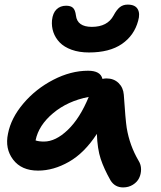

<svg xmlns="http://www.w3.org/2000/svg" viewBox="-20 -757 706 842"><path d="M370.1 -526.9Q327.1 -526.9 294.2 -538.8Q261.2 -550.8 241.9 -570.8Q222.7 -590.8 214.1 -615.7Q205.6 -640.6 208 -668Q211.4 -700.2 228 -716.1Q244.6 -731.9 270 -731.9Q290.5 -731.9 300.3 -722.4Q310.1 -712.9 313 -689Q318.8 -639.2 382.8 -639.2Q451.2 -639.2 478 -689Q491.7 -714.8 505.9 -725.8Q520 -736.8 540 -736.8Q572.3 -736.8 583.7 -717.3Q595.2 -697.8 585.9 -666Q568.8 -601.6 514.6 -564.2Q460.4 -526.9 370.1 -526.9ZM147 -8.8Q74.2 -8.8 37.6 -56.9Q1 -105 15.1 -170.9Q28.3 -239.3 82.5 -303.2Q136.7 -367.2 213.6 -407Q290.5 -446.8 366.2 -446.8Q420.9 -446.8 429.2 -411.1Q440.9 -413.1 446.8 -413.1Q479 -413.1 499.8 -393.1Q520.5 -373 522.9 -341.8Q530.3 -231 535.6 -196.8Q548.3 -119.1 587.9 -51.8Q598.6 -34.7 598.6 -14.2Q598.6 6.3 590.1 23.9Q581.5 41.5 562.7 53.2Q543.9 64.9 520 64.9Q483.9 64.9 464.8 34.2Q436 -16.6 421.6 -60.1Q407.2 -103.5 404.8 -169.9Q350.6 -86.4 282.7 -47.6Q214.8 -8.8 147 -8.8ZM136.2 -142.1V-141.1Q150.4 -136.2 172.9 -136.2Q224.1 -136.2 277.3 -187.3Q330.6 -238.3 369.1 -332Q276.4 -314 212.9 -260.7Q149.4 -207.5 136.2 -142.1Z"/></svg>

Font: Shantell Sans Irregular Bouncy
Style: Italic
Weight: 600
Italic angle: -11.31°
Designer: Stephen Nixon, Anya Danilova, Shantell Martin
Foundry: Arrow Type
Version: Version 1.006;[9816181b4]